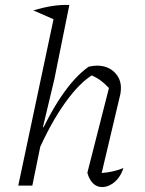

<svg xmlns="http://www.w3.org/2000/svg" viewBox="-20 -752 586 778"><path d="M130 -128 119 -154Q145 -215 172 -266.5Q199 -318 227 -359.5Q255 -401 283.5 -432Q312 -463 340 -482Q350 -484 358 -485Q366 -486 373 -486Q416 -486 443 -460Q470 -434 470 -396Q470 -390 469.5 -384.5Q469 -379 468 -372L392 -51Q418 -53 439 -58Q460 -63 480 -71Q473 -48 459.5 -30.5Q446 -13 428.5 -3.5Q411 6 394 6Q372 6 356.5 -9.5Q341 -25 334 -52L426 -413V-391Q403 -415 385.5 -427.5Q368 -440 343 -450L361 -452Q304 -420 243.5 -335Q183 -250 130 -128ZM54 0 206 -717 261 -732 200 -430 154 -237 159 -235 111 0ZM206 -670 115 -710Q156 -722 190.5 -727.5Q225 -733 261 -732Z"/></svg>

Font: Piazzolla Thin ExtraLight
Style: Italic
Weight: 250
Italic angle: -11.3°
Version: Version 2.005